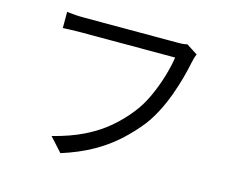

<svg xmlns="http://www.w3.org/2000/svg" viewBox="-102 -847 1203 1010"><g transform="rotate(15 500.0 -341.5)"><path d="M861 -665Q856 -654 852.5 -642Q849 -630 846 -615Q838 -575 825 -527.5Q812 -480 793.5 -429.5Q775 -379 750.5 -331.5Q726 -284 697 -246Q651 -188 595 -137.5Q539 -87 467 -47Q395 -7 303 22L235 -53Q333 -78 404.5 -113.5Q476 -149 530 -195Q584 -241 625 -294Q661 -339 687.5 -397Q714 -455 731.5 -513.5Q749 -572 756 -620Q742 -620 703 -620Q664 -620 611 -620Q558 -620 500.5 -620Q443 -620 390 -620Q337 -620 298 -620Q259 -620 245 -620Q215 -620 190 -619Q165 -618 145 -617V-705Q159 -704 176 -702Q193 -700 211 -699.5Q229 -699 245 -699Q257 -699 288 -699Q319 -699 361.5 -699Q404 -699 452.5 -699Q501 -699 548.5 -699Q596 -699 637.5 -699Q679 -699 708 -699Q737 -699 747 -699Q758 -699 772 -699.5Q786 -700 800 -704Z"/></g></svg>

Font: Noto Sans KR
Style: Regular
Weight: 400
Designer: Ryoko NISHIZUKA  (kana, bopomofo & ideographs); Paul D. Hunt (Latin, Greek & Cyrillic); Sandoll Communications , Soo-you
Foundry: Adobe
Version: Version 2.004-H2;hotconv 1.0.118;makeotfexe 2.5.65603